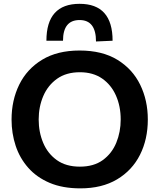

<svg xmlns="http://www.w3.org/2000/svg" viewBox="-20 -998 855 1030"><path d="M411 12.5Q316 12.5 246.5 -17Q177 -46.5 131.5 -98Q86 -149.5 64 -216Q42 -282.5 42 -356.5Q42 -460 83.2 -544Q124.5 -628 206 -677.5Q287.5 -727 407 -727Q528.5 -727 609.8 -677.2Q691 -627.5 732 -543.5Q773 -459.5 773 -357Q773 -251 731 -167.5Q689 -84 608 -35.8Q527 12.5 411 12.5ZM408.5 -104Q483 -104 531.5 -139.2Q580 -174.5 603.8 -232.2Q627.5 -290 627.5 -357Q627.5 -428 602 -485.5Q576.5 -543 527.8 -576.8Q479 -610.5 408.5 -610.5Q335.5 -610.5 286.2 -575.5Q237 -540.5 212.2 -482.8Q187.5 -425 187.5 -357Q187.5 -289 211.8 -231.5Q236 -174 285 -139Q334 -104 408.5 -104ZM495 -775.5Q495 -890.5 407 -890.5Q318 -890.5 318 -779.5H229Q229 -977.5 407 -977.5Q584 -977.5 584 -779.5Z"/></svg>

Font: Commissioner SemiBold
Style: Regular
Weight: 600
Designer: Kostas Bartsokas
Foundry: Kostas Bartsokas
Version: Version 1.000; ttfautohint (v1.8.3)